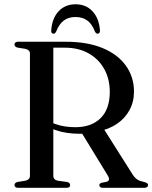

<svg xmlns="http://www.w3.org/2000/svg" viewBox="-20 -900 730 920"><path d="M622 -461Q622 -411.5 600.2 -371.8Q578.5 -332 539.2 -305.8Q500 -279.5 446 -269.5Q431.5 -267.5 418.2 -265Q405 -262.5 391.5 -260.8Q378 -259 362.5 -259Q329.5 -259 300 -263.5Q270.5 -268 246 -276.8Q221.5 -285.5 203.5 -298L208 -325Q223.5 -313.5 245 -305.8Q266.5 -298 291.2 -294.2Q316 -290.5 341.5 -290.5Q418 -290.5 462 -333.8Q506 -377 506 -460Q506 -521.5 479.5 -569.2Q453 -617 404.8 -644.2Q356.5 -671.5 291.5 -671.5H235.5V-58Q235.5 -48 240.8 -42.2Q246 -36.5 257 -34L302 -28Q310 -25.5 313 -22Q316 -18.5 316 -13Q316 0 298.5 0H67Q58 0 53.8 -3.8Q49.5 -7.5 49.5 -13Q49.5 -24 63.5 -28L101 -34Q112 -36.5 117.8 -42.2Q123.5 -48 123.5 -58V-643.5Q123.5 -652.5 117.8 -658Q112 -663.5 101 -666L63.5 -672Q49.5 -676 49.5 -687Q49.5 -693 53.8 -696.5Q58 -700 67 -700H294Q399 -700 472 -669.5Q545 -639 583.5 -585Q622 -531 622 -461ZM365.5 -273 475 -286 616 -63Q626.5 -47 638.5 -39.5Q650.5 -32 668.5 -28.5Q681 -25.5 685.2 -22Q689.5 -18.5 689.5 -13Q689.5 -7.5 684.8 -3.8Q680 0 671 0H474Q456 0 456 -13Q456 -17.5 459 -20Q462 -22.5 468 -24.5L489 -28.5Q500.5 -31.5 502.2 -39Q504 -46.5 496 -59.5ZM342 -818.5Q308 -818.5 285.5 -801.5Q263 -784.5 249 -748.5Q246 -743 243 -740.8Q240 -738.5 236.5 -738.5Q231 -738.5 227.8 -742.5Q224.5 -746.5 225.5 -754.5Q229.5 -812.5 260.8 -846Q292 -879.5 342 -879.5Q392 -879.5 423.2 -846Q454.5 -812.5 459 -754.5Q459.5 -746.5 456.2 -742.5Q453 -738.5 447.5 -738.5Q444 -738.5 441 -740.8Q438 -743 435 -748.5Q421 -785.5 398 -802Q375 -818.5 342 -818.5Z"/></svg>

Font: Fraunces 60pt
Style: Regular
Weight: 400
Version: Version 1.000;[b76b70a41]